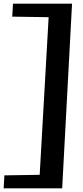

<svg xmlns="http://www.w3.org/2000/svg" viewBox="-45 -775 453 1050"><path d="M-25 255 -21 184 172 181 221 -681 22 -684 26 -755H349L295 255Z"/></svg>

Font: Lora
Style: Bold Italic
Weight: 700
Italic angle: -3°
Designer: Olga Karpushina, Alexei Vanyashin (Cyrillic)
Foundry: Cyreal
Version: Version 3.004